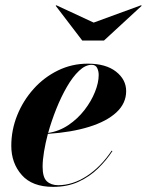

<svg xmlns="http://www.w3.org/2000/svg" viewBox="-20 -718 572 748"><path d="M345 -630 529.5 -697.5 532 -695.5 385 -560H300.5L197 -695.5L199.5 -697.5ZM146 -68.5Q146 -27 162.5 -11.8Q179 3.5 206.5 3.5Q263 3.5 317.8 -32Q372.5 -67.5 415 -131L418 -129.5Q395 -94 362.2 -62Q329.5 -30 286.2 -10Q243 10 187 10Q105.5 10 64.8 -36.2Q24 -82.5 24 -150Q24 -211.5 47 -268.8Q70 -326 110.8 -371.5Q151.5 -417 205.8 -443.5Q260 -470 322 -470Q392.5 -470 432 -439Q471.5 -408 471.5 -363Q471.5 -315.5 433.5 -280.2Q395.5 -245 327 -223.8Q258.5 -202.5 166.5 -196.5Q157 -160.5 151.5 -127.2Q146 -94 146 -68.5ZM337 -465.5Q312.5 -465.5 287.8 -442Q263 -418.5 240.5 -379.5Q218 -340.5 199.2 -293.5Q180.5 -246.5 167.5 -200Q210.5 -206.5 246.5 -230.8Q282.5 -255 309 -289.2Q335.5 -323.5 350 -359.8Q364.5 -396 364.5 -426Q364.5 -441 358.5 -453.2Q352.5 -465.5 337 -465.5Z"/></svg>

Font: Bodoni* 48pt
Style: Bold Italic
Weight: 700
Italic angle: -13°
Version: Version 2.3